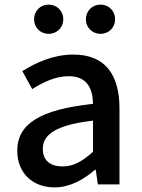

<svg xmlns="http://www.w3.org/2000/svg" viewBox="-20 -801 615 834"><path d="M217 13C283 13 342 -20 392 -63H396L405 0H499V-331C499 -477 436 -564 299 -564C211 -564 134 -528 77 -492L120 -414C167 -444 221 -470 279 -470C360 -470 383 -414 384 -350C155 -325 55 -264 55 -146C55 -49 122 13 217 13ZM252 -78C203 -78 166 -100 166 -154C166 -216 221 -258 384 -277V-142C339 -101 300 -78 252 -78ZM191 -654C228 -654 255 -682 255 -717C255 -753 228 -781 191 -781C155 -781 128 -753 128 -717C128 -682 155 -654 191 -654ZM417 -654C453 -654 480 -682 480 -717C480 -753 453 -781 417 -781C380 -781 353 -753 353 -717C353 -682 380 -654 417 -654Z"/></svg>

Font: Noto Sans HK Medium
Style: Regular
Weight: 500
Designer: Ryoko NISHIZUKA 西塚涼子 (kana, bopomofo & ideographs); Paul D. Hunt (Latin, Greek & Cyrillic); Sandoll Communications 산돌커뮤니
Foundry: Adobe
Version: Version 2.002;hotconv 1.0.116;makeotfexe 2.5.65601